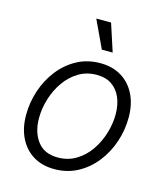

<svg xmlns="http://www.w3.org/2000/svg" viewBox="-114 -844 815 944"><g transform="rotate(15 293.5 -372.5)"><path d="M250.5 11.7Q188 11.7 142.6 -16.1Q97.2 -43.9 72.5 -94Q47.9 -144 47.9 -210.4Q47.9 -273.9 68.1 -334.7Q88.4 -395.5 126.2 -444.1Q164.1 -492.7 217 -521.5Q270 -550.3 335.4 -550.3Q397.9 -550.3 443.6 -522.5Q489.3 -494.6 513.9 -444.6Q538.6 -394.5 538.6 -328.1Q538.6 -263.7 518.1 -202.9Q497.6 -142.1 459.5 -93.8Q421.4 -45.4 368.4 -16.8Q315.4 11.7 250.5 11.7ZM252 -47.9Q303.7 -47.9 344.7 -72.8Q385.7 -97.7 414.1 -138.4Q442.4 -179.2 457.5 -228.5Q472.7 -277.8 472.7 -326.7Q472.7 -374 457 -410.9Q441.4 -447.8 410.6 -469Q379.9 -490.2 333.5 -490.2Q282.7 -490.2 242.2 -466.1Q201.7 -441.9 172.9 -401.1Q144 -360.4 128.7 -310.8Q113.3 -261.2 113.3 -210.9Q113.3 -140.1 148.2 -94Q183.1 -47.9 252 -47.9ZM324.7 -616.2 258.8 -756.8H334L379.9 -616.2Z"/></g></svg>

Font: Inter 16pt Light
Style: Italic
Weight: 300
Italic angle: -9.3988°
Version: Version 4.001;git-66647c0bb